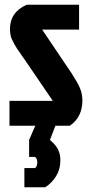

<svg xmlns="http://www.w3.org/2000/svg" viewBox="-20 -531 390 811"><path d="M128 132H103V60L129 0H20V-105H203L96 -262Q89 -273 74.5 -293Q60 -313 52 -325.5Q44 -338 41 -344Q38 -350 33 -359.5Q28 -369 26 -376Q22 -395 22 -407Q22 -480 93 -511H314V-406H158L253 -265Q317 -174 324 -140Q328 -124 328 -107Q328 -36 275 0H214L191 60Q206 73 213 82Q235 108 235 146Q235 184 217 213Q199 242 171 260H83V179H128Q137 173 137.5 156Q138 139 128 132Z"/></svg>

Font: Jockey One
Style: Regular
Weight: 400
Designer: TypeTogether
Foundry: TypeTogether
Version: Version 1.002